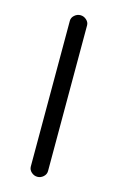

<svg xmlns="http://www.w3.org/2000/svg" viewBox="-96 -613 410 668"><g transform="rotate(15 109.0 -279.0)"><path d="M78 -17V-542Q78 -553 87.5 -561.5Q97 -570 109 -570Q121 -570 130.5 -561.5Q140 -553 140 -542V-17Q140 -5 130.5 3.5Q121 12 109 12Q97 12 87.5 3.5Q78 -5 78 -17Z"/></g></svg>

Font: Hoogli Medium
Style: Regular
Weight: 500
Designer: Anand Singh Naorem
Foundry: Brand New Type
Version: Version 1.00 b007